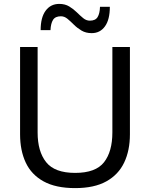

<svg xmlns="http://www.w3.org/2000/svg" viewBox="-20 -954 770 985"><path d="M365.5 11Q266 11 203.5 -23.5Q141 -58 112 -120Q83 -182 83 -265V-713H173V-274Q173 -177 216.8 -122Q260.5 -67 365.5 -67Q471 -67 513.8 -121.8Q556.5 -176.5 556.5 -275V-713H646.5V-265Q646.5 -182 617 -120Q587.5 -58 525.5 -23.5Q463.5 11 365.5 11ZM450.5 -784Q420.5 -784 398.5 -797Q376.5 -810 359.2 -827.2Q342 -844.5 326.2 -857.5Q310.5 -870.5 292.5 -870.5Q263.5 -870.5 252 -852Q240.5 -833.5 239 -799.5H188.5Q188.5 -864.5 214.2 -899.2Q240 -934 284 -934Q313.5 -934 335 -921Q356.5 -908 373.8 -891Q391 -874 406.8 -861Q422.5 -848 441 -848Q469.5 -848 480.8 -866.5Q492 -885 493 -919H543.5Q543.5 -853.5 518.5 -818.8Q493.5 -784 450.5 -784Z"/></svg>

Font: Commissioner
Style: Regular
Weight: 400
Designer: Kostas Bartsokas
Foundry: Kostas Bartsokas
Version: Version 1.000; ttfautohint (v1.8.3)